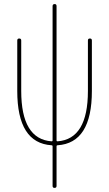

<svg xmlns="http://www.w3.org/2000/svg" viewBox="-20 -710 540 950"><path d="M235.4 8.8Q65.4 -2 65.4 -259.8V-509.8Q65.4 -519.5 75.2 -519.5Q85 -519.5 85 -509.8V-259.8Q85 -21.5 235.4 -10.7Q240.2 -10.7 240.2 -14.6V-679.7Q240.2 -689.5 250 -689.9Q259.8 -690.4 259.8 -679.7V-14.6Q259.8 -10.7 264.6 -10.7Q415 -21.5 415 -259.8V-509.8Q415 -519.5 424.8 -519.5Q434.6 -519.5 434.6 -509.8V-259.8Q434.6 -2 264.6 8.8Q259.8 8.8 259.8 14.6V210Q259.8 219.7 250 219.7Q240.2 219.7 240.2 210V14.6Q240.2 8.8 235.4 8.8Z"/></svg>

Font: Rounded-X Mgen+ 1mn thin
Style: Regular
Weight: 100
Designer: [Source Han Sans]
Ryoko NISHIZUKA  (kana & ideographs); Paul D. Hunt (Latin, Greek & Cyrillic); Wenlong ZHANG  (bopomofo
Version: Version 1.059.20150602